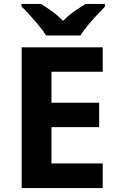

<svg xmlns="http://www.w3.org/2000/svg" viewBox="-20 -954 600 974"><path d="M501 0H90V-714H501V-590H241V-433H483V-309H241V-125H501ZM214 -774Q200 -797 177.5 -824Q155 -851 131.5 -877Q108 -903 89 -921V-934H188Q214 -918 244 -896.5Q274 -875 300 -848Q326 -875 357 -896.5Q388 -918 414 -934H513V-921Q495 -903 471 -877Q447 -851 424.5 -824Q402 -797 388 -774Z"/></svg>

Font: Noto Sans Bengali UI
Style: Bold
Weight: 700
Designer: Jelle Bosma - Monotype Design Team
Foundry: Monotype Imaging Inc.
Version: Version 2.003; ttfautohint (v1.8.4.7-5d5b)